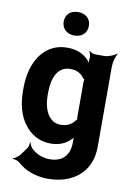

<svg xmlns="http://www.w3.org/2000/svg" viewBox="-102 -810 753 1081"><g transform="rotate(10 274.5 -269.0)"><path d="M353 -31V-17C353 57 311 98 241 98C196 98 161 80 135 56C127 48 120 32 119 24H115C116 32 113 48 107 57L76 100C68 111 46 127 36 129L37 133C47 131 66 137 76 146C116 183 177 208 248 208C284 208 318 203 348 193C432 165 495 96 495 -18V-478C495 -502 506 -539 515 -552L513 -554C500 -542 465 -528 442 -528H391C380 -528 363 -535 358 -542L355 -539C360 -533 365 -514 364 -504V-502C362 -489 363 -471 367 -462L370 -464C367 -473 355 -488 345 -497C318 -522 282 -538 231 -538C199 -538 171 -532 146 -519C68 -479 26 -389 26 -268V-258C26 -178 45 -112 80 -67C112 -24 161 10 230 10C281 10 318 -8 345 -36C351 -41 357 -49 359 -55L356 -56C353 -51 353 -39 353 -31ZM353 -361V-166C353 -163 354 -149 355 -148L358 -151C356 -152 349 -145 347 -142C331 -119 305 -104 267 -104C249 -104 235 -108 223 -116C185 -140 167 -193 167 -258V-268C167 -349 192 -423 268 -423C304 -423 329 -409 345 -387C347 -385 356 -376 358 -377L356 -381C354 -380 353 -364 353 -361ZM256 -612C299 -612 328 -638 328 -679C328 -720 299 -746 256 -746C213 -746 184 -721 184 -679C184 -639 214 -612 256 -612Z"/></g></svg>

Font: Asimov
Style: EdgeExtreme
Weight: 500
Designer: Google
Version: Version 2.000980: 2014